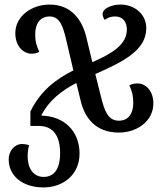

<svg xmlns="http://www.w3.org/2000/svg" viewBox="-20 -568 736 840"><path d="M581 -203C571 -203 558 -201 546 -195C558 -167 563 -150 563 -117C563 -70 541 -40 500 -40C452 -40 437 -84 422 -144L397 -244C518 -298 620 -347 620 -445C620 -507 567 -548 508 -548C467 -548 429 -531 429 -506C429 -499 432 -490 438 -481C454 -493 469 -496 484 -496C518 -496 535 -471 535 -439C535 -373 471 -334 384 -296L357 -408C339 -480 293 -548 197 -548C118 -548 47 -497 47 -423C47 -367 81 -333 119 -333C129 -333 140 -335 152 -341C140 -367 134 -386 134 -418C134 -466 157 -496 197 -496C242 -496 256 -452 270 -392L301 -260C223 -221 156 -169 113 -80V-17H150C213 -17 243 27 243 102C243 179 211 206 171 206C129 206 101 173 101 115C101 100 103 84 107 67C99 64 84 62 77 62C43 62 18 93 18 129C18 205 83 252 170 252C257 252 328 196 328 104C328 5 260 -60 162 -62V-66C194 -127 247 -170 314 -205L333 -127C350 -54 397 12 500 12C581 12 651 -39 651 -116C651 -169 619 -203 581 -203Z"/></svg>

Font: Noto Serif Georgian SemiCondensed
Style: Regular
Weight: 400
Width: 4
Designer: Monotype Design Team, Akaki Razmadze
Foundry: Google LLC
Version: Version 2.003